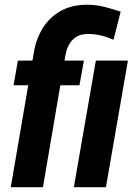

<svg xmlns="http://www.w3.org/2000/svg" viewBox="-20 -781 568 801"><path d="M159.2 0H24.9L119.1 -549.8Q127.9 -612.8 156.5 -660.6Q185.1 -708.5 233.4 -735.4Q281.7 -762.2 347.7 -761.2Q383.3 -760.7 417 -752Q450.7 -743.2 483.4 -732.4L453.6 -615.2Q428.2 -626.5 401.9 -632.8Q375.5 -639.2 347.7 -639.2Q305.7 -639.2 282.7 -614.7Q259.8 -590.3 252.9 -550.3ZM330.1 -528.3 311.5 -425.3H36.6L54.7 -528.3ZM513.7 -528.3 421.9 0H288.1L379.9 -528.3Z"/></svg>

Font: Roboto Condensed
Style: Bold Italic
Weight: 700
Italic angle: -12°
Designer: Christian Robertson
Foundry: Google
Version: Version 3.0